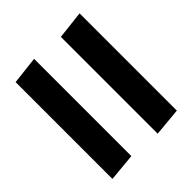

<svg xmlns="http://www.w3.org/2000/svg" viewBox="-63 -568 624 624"><g transform="rotate(45 249.0 -255.5)"><path d="M477 -311H32L21 -408H468ZM477 -103H32L21 -199H468Z"/></g></svg>

Font: Palanquin
Style: Bold
Weight: 700
Designer: Pria Ravichandran
Version: Version 1.0.4